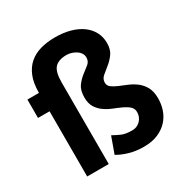

<svg xmlns="http://www.w3.org/2000/svg" viewBox="-166 -844 961 995"><g transform="rotate(-30 315.0 -347.0)"><path d="M81 -390H12V-500H81Q81 -558 97 -597.5Q113 -637 141.5 -661.5Q170 -686 209.5 -697Q249 -708 296 -708Q347 -708 387.5 -696.5Q428 -685 456.5 -664Q485 -643 500.5 -613.5Q516 -584 516 -548Q516 -509 498.5 -485Q481 -461 459.5 -444Q438 -427 420.5 -412Q403 -397 403 -375Q403 -357 417.5 -346Q432 -335 454.5 -325.5Q477 -316 502.5 -305.5Q528 -295 550.5 -278Q573 -261 587.5 -234.5Q602 -208 602 -167Q602 -132 591 -99.5Q580 -67 556.5 -41.5Q533 -16 497.5 -1Q462 14 414 14Q367 14 327.5 2.5Q288 -9 260 -26L295 -123Q318 -110 341 -100Q364 -90 403 -90Q433 -90 452.5 -110.5Q472 -131 472 -160Q472 -181 457.5 -194Q443 -207 420.5 -217.5Q398 -228 372.5 -238Q347 -248 324.5 -263.5Q302 -279 287.5 -302Q273 -325 273 -361Q273 -404 290.5 -428Q308 -452 329.5 -468.5Q351 -485 368.5 -499Q386 -513 386 -537Q386 -550 379 -561.5Q372 -573 360 -581Q348 -589 333 -594Q318 -599 303 -599Q255 -599 232.5 -575.5Q210 -552 210 -488V0H81Z"/></g></svg>

Font: PTSans
Style: Bold
Weight: 700
Designer: A.Korolkova, O.Umpeleva, V.Yefimov
Foundry: ParaType Ltd
Version: Version 2.003W OFL